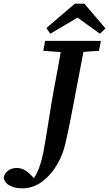

<svg xmlns="http://www.w3.org/2000/svg" viewBox="-135 -887 595 1047"><path d="M101 -610 111 -664H415L405 -610L320 -604L252 -248Q235 -160 221 -102Q207 -44 184 -4Q152 58 100.5 99Q49 140 -14 140Q-54 140 -81.5 125.5Q-109 111 -115 83Q-111 59 -91.5 44Q-72 29 -43 29Q-20 29 0 40.5Q20 52 50 84Q67 59 79.5 24.5Q92 -10 101 -54Q108 -90 114 -127.5Q120 -165 127.5 -211.5Q135 -258 145 -320Q156 -386 169.5 -456Q183 -526 196 -603ZM325 -867 440 -732 410 -703 288 -791 139 -703 118 -734 273 -867Z"/></svg>

Font: Source Serif 4 SmText Semibold
Style: Italic
Weight: 600
Italic angle: -12°
Designer: Frank Grießhammer
Foundry: Adobe
Version: Version 4.005;hotconv 1.1.0;makeotfexe 2.6.0